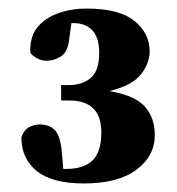

<svg xmlns="http://www.w3.org/2000/svg" viewBox="-20 -832 414 449"><path d="M176 -403Q102 -403 66 -432Q30 -461 30 -511Q36 -528 48 -534.5Q60 -541 73 -541Q94 -541 107 -529Q120 -517 124 -482L128 -437Q130 -437 132 -437Q134 -437 135 -437Q176 -437 196.5 -457Q217 -477 217 -522Q217 -597 142 -597H123V-633H139Q173 -633 192.5 -650Q212 -667 212 -708Q212 -744 196 -761Q180 -778 151 -778Q150 -778 149 -778Q148 -778 147 -778L141 -734Q137 -709 121.5 -699.5Q106 -690 89 -690Q77 -690 67 -695.5Q57 -701 51 -708Q49 -745 67 -767.5Q85 -790 116 -801Q147 -812 182 -812Q259 -812 294.5 -783Q330 -754 330 -712Q330 -684 309.5 -658Q289 -632 236 -619Q295 -609 318.5 -583Q342 -557 342 -516Q342 -467 299 -435Q256 -403 176 -403Z"/></svg>

Font: Source Serif 4 Black
Style: Regular
Weight: 900
Designer: Frank Grießhammer
Foundry: Adobe
Version: Version 4.005;hotconv 1.1.0;makeotfexe 2.6.0